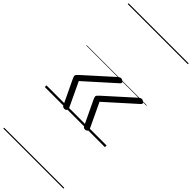

<svg xmlns="http://www.w3.org/2000/svg" viewBox="-456 -1073 1637 1637"><g transform="rotate(45 362.5 -255.0)"><path d="M247 14Q238 14 232 9.5Q226 5 222 -3L120 -217Q115 -229 112.5 -235.5Q110 -242 110 -246Q110 -254 116.5 -261.5Q123 -269 137 -282L378 -499Q389 -509 399.5 -512.5Q410 -516 419 -511Q428 -508 433.5 -502.5Q439 -497 439.5 -491Q440 -485 432 -477L169 -241L272 -23Q280 -7 272 3.5Q264 14 247 14ZM497 14Q488 14 482 9.5Q476 5 472 -3L370 -217Q365 -229 362.5 -235.5Q360 -242 360 -246Q360 -254 366.5 -261.5Q373 -269 387 -282L628 -499Q639 -509 649.5 -512.5Q660 -516 669 -511Q678 -508 683.5 -502.5Q689 -497 689.5 -491Q690 -485 682 -477L419 -241L522 -23Q530 -7 522 3.5Q514 14 497 14ZM0 490H725V500H0ZM0 -20H725V0H0ZM0 -505H725V-500H0ZM0 -1010H725V-1000H0Z"/></g></svg>

Font: Playwrite US Trad Guides
Style: Regular
Weight: 400
Designer: Veronika Burian, José Scaglione
Foundry: TypeTogether
Version: Version 1.003